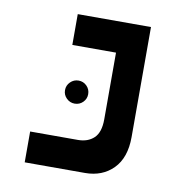

<svg xmlns="http://www.w3.org/2000/svg" viewBox="-70 -656 725 725"><g transform="rotate(10 293.0 -293.0)"><path d="M70.8 0V-118.2H253.9Q292 -118.2 315.2 -140.1Q338.4 -162.1 338.4 -211.9V-467.8H170.9V-585.9H451.7V-164.1Q451.7 -84.5 409.9 -42.2Q368.2 0 301.8 0ZM217.8 -251Q199.7 -251 186.5 -263.9Q173.3 -276.9 173.3 -294.9Q173.3 -313.5 186.5 -326.4Q199.7 -339.4 217.8 -339.4Q236.3 -339.4 249.3 -326.4Q262.2 -313.5 262.2 -294.9Q262.2 -276.9 249.3 -263.9Q236.3 -251 217.8 -251Z"/></g></svg>

Font: Cascadia Code SemiBold
Style: Regular
Weight: 600
Monospace: yes
Designer: Aaron Bell
Foundry: Saja Typeworks
Version: Version 2404.023; ttfautohint (v1.8.4)